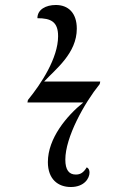

<svg xmlns="http://www.w3.org/2000/svg" viewBox="-20 -740 470 770"><path d="M264 10C318 10 339 -25 339 -48C339 -57 336 -65 328 -69C315 -48 303 -40 284 -40C257 -40 242 -58 242 -100C242 -189 317 -325 380 -403L382 -413H157C203 -463 288 -526 288 -625C288 -689 253 -720 204 -720C164 -720 130 -702 130 -667C184 -667 213 -653 213 -595C213 -507 145 -404 92 -339L90 -329H314C247 -275 172 -185 172 -90C172 -21 213 10 264 10Z"/></svg>

Font: Noto Serif Display ExtraCondensed Medium
Style: Italic
Weight: 500
Width: 2
Italic angle: -12°
Designer: Monotype Design Team
Foundry: Monotype Imaging Inc.
Version: Version 2.009